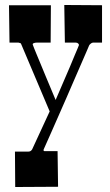

<svg xmlns="http://www.w3.org/2000/svg" viewBox="-20 -521 443 770"><path d="M184.1 -500 183.1 -350.1H127Q121.1 -350.1 115.7 -348.1Q110.4 -346.2 111.3 -342.3Q112.3 -338.4 116.5 -328.4Q120.6 -318.4 127 -302.7Q133.3 -287.1 141.6 -267.6Q149.9 -248 163.8 -213.9Q177.7 -179.7 203.1 -120.1Q247.1 -221.2 260.3 -252.9Q273.4 -284.7 280 -300.3Q286.6 -315.9 291 -326.2Q295.4 -336.4 296.4 -339.6Q297.4 -342.8 293.7 -346.4Q290 -350.1 284.2 -350.1H240.2L237.8 -501L389.2 -500V-350.1H353Q348.6 -350.1 343.5 -345.7Q338.4 -341.3 337.4 -338.6Q336.4 -335.9 328.6 -317.9Q320.8 -299.8 308.3 -271.2Q295.9 -242.7 280 -206.1Q264.2 -169.4 247.6 -131.3Q231 -93.3 214.8 -56.6Q198.7 -20 186 8.8Q159.7 68.8 156.7 74.7Q152.8 82 156.2 84.5Q157.7 85.4 160.2 85H210.9L212.9 228L41 229L40 86.9H94.2Q103.5 86.9 108.9 78.1L179.2 -74.2L64.9 -344.2Q64 -346.7 62.5 -347.7Q57.6 -349.6 54.2 -350.1H18.1L16.1 -500Z"/></svg>

Font: Smokum
Style: Regular
Weight: 400
Designer: Astigmatic (AOETI)
Foundry: Astigmatic (AOETI)
Version: Version 1.001